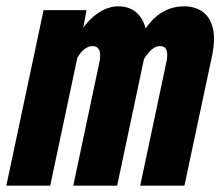

<svg xmlns="http://www.w3.org/2000/svg" viewBox="-36 -588 706 608"><path d="M408 0 491 -392Q496 -415 491.5 -428.5Q487 -442 470 -442Q448 -442 425.5 -409.5Q403 -377 374 -296L380 -371Q393 -462 438 -515Q483 -568 547 -568Q580 -568 604 -552Q628 -536 637.5 -501Q647 -466 635 -409L548 0ZM-16 0 102 -556H238L219 -453L123 0ZM196 0 279 -392Q284 -418 278 -430Q272 -442 257 -442Q231 -442 209.5 -406Q188 -370 162 -296L180 -377Q189 -435 213.5 -478Q238 -521 271.5 -544.5Q305 -568 339 -568Q389 -568 413.5 -527Q438 -486 422 -411L335 0Z"/></svg>

Font: Azeret Mono Thin
Style: Bold Italic
Weight: 700
Italic angle: -12°
Version: Version 1.002